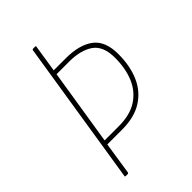

<svg xmlns="http://www.w3.org/2000/svg" viewBox="-200 -731 808 808"><g transform="rotate(-45 203.5 -327.5)"><path d="M54 0Q49 0 50 -5L152 -651Q153 -655 158 -655H169Q174 -655 173 -651L154 -529H226Q306 -529 350.5 -496Q395 -463 395 -385Q395 -315 372 -262Q349 -209 301.5 -179Q254 -149 181 -149H93L71 -5Q70 0 65 0ZM97 -169H181Q249 -169 291.5 -197Q334 -225 354 -273Q374 -321 374 -384Q374 -454 334 -481.5Q294 -509 225 -509H151Z"/></g></svg>

Font: Sofia Sans Condensed Thin
Style: Italic
Weight: 250
Italic angle: -9°
Version: Version 4.100